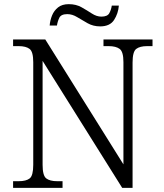

<svg xmlns="http://www.w3.org/2000/svg" viewBox="-20 -904 788 924"><path d="M43 0V-32H70Q106 -32 123 -45.5Q140 -59 140 -111V-605Q140 -655 122.5 -668.5Q105 -682 70 -682H43V-714H198L574 -113V-605Q574 -655 556 -668.5Q538 -682 503 -682H478V-714H714V-682H688Q653 -682 635.5 -668.5Q618 -655 618 -603V0H568L185 -611V-111Q185 -59 202.5 -45.5Q220 -32 255 -32H281V0ZM462 -777Q429 -777 402 -792Q375 -807 351.5 -821.5Q328 -836 304 -836Q274 -836 265.5 -818.5Q257 -801 254 -781H219Q221 -806 230.5 -829.5Q240 -853 259.5 -868.5Q279 -884 311 -884Q346 -884 372.5 -869Q399 -854 422 -839Q445 -824 468 -824Q497 -824 506 -840.5Q515 -857 518 -877H552Q549 -839 529 -808Q509 -777 462 -777Z"/></svg>

Font: Noto Serif Gurmukhi Light
Style: Regular
Weight: 300
Designer: Vaibhav Singh and the Monotype Design Team
Foundry: Monotype Imaging Inc.
Version: Version 2.004; ttfautohint (v1.8.4.7-5d5b)